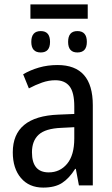

<svg xmlns="http://www.w3.org/2000/svg" viewBox="-20 -841 509 871"><path d="M118 -821V-756H378V-821ZM122 -651Q122 -603 165 -603Q207 -603 207 -651Q207 -700 165 -700Q122 -700 122 -651ZM289 -651Q289 -603 331 -603Q374 -603 374 -651Q374 -700 331 -700Q289 -700 289 -651ZM317 -213Q317 -137 284.5 -98Q252 -59 201 -59Q125 -59 125 -150Q125 -202 155.5 -230Q186 -258 258 -261L317 -264ZM85 -504 111 -440Q141 -456 171 -466.5Q201 -477 231 -477Q274 -477 295.5 -449.5Q317 -422 317 -358V-324L245 -321Q38 -313 38 -150Q38 -77 75 -33.5Q112 10 176 10Q229 10 261.5 -11Q294 -32 321 -75H324L338 0H401V-364Q401 -546 241 -546Q196 -546 156.5 -534.5Q117 -523 85 -504Z"/></svg>

Font: Noto Sans Display SemiCondensed
Style: Regular
Weight: 400
Width: 4
Designer: Monotype Design team
Foundry: Monotype Imaging Inc.
Version: 1.000